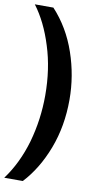

<svg xmlns="http://www.w3.org/2000/svg" viewBox="-103 -893 520 1035"><g transform="rotate(10 157.0 -375.5)"><path d="M0 99.6Q25.4 99.6 101.6 99.6Q179.7 15.6 226.6 -107.4Q273.4 -230.5 273.4 -375Q273.4 -505.9 230.5 -630.9Q187.5 -756.8 101.6 -849.6Q68.4 -849.6 0 -849.6Q63.5 -765.6 101.6 -642.6Q140.6 -520.5 140.6 -375Q140.6 -244.1 105.5 -119.1Q69.3 5.9 0 99.6Z"/></g></svg>

Font: BM-Biotif
Style: Bold
Weight: 400
Designer: Deni Anggara
Version: Version 1.000;PS 001.000;hotconv 1.0.88;makeotf.lib2.5.64776